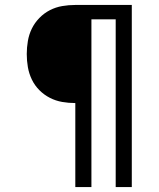

<svg xmlns="http://www.w3.org/2000/svg" viewBox="-20 -755 640 775"><path d="M284 0V-339Q257 -339 231 -343.5Q205 -348 181.5 -360Q158 -372 139 -391Q120 -410 108.5 -434Q97 -458 92.5 -484Q88 -510 88 -537Q88 -563 92.5 -589.5Q97 -616 108.5 -639.5Q120 -663 139 -682.5Q158 -702 181.5 -714Q205 -726 231 -730.5Q257 -735 284 -735H512V0H447V-677H349V0Z"/></svg>

Font: Iosevka Extended
Style: Regular
Weight: 400
Width: 7
Monospace: yes
Designer: Belleve Invis
Foundry: Belleve Invis
Version: Version 32.5.0; ttfautohint (v1.8.4)